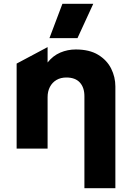

<svg xmlns="http://www.w3.org/2000/svg" viewBox="-20 -787 694 1017"><path d="M427.1 210V-277.5Q427.1 -323.6 402.8 -350.1Q378.5 -376.5 331.6 -376.5Q301.4 -376.5 279.1 -363.4Q256.8 -350.2 244.4 -326.6Q232.1 -303 232.1 -272.2V0H68.1V-450.2L232.1 -537.5V-456Q260.6 -492 299.4 -508.5Q338.2 -525 381.4 -525Q453.5 -525 499.9 -496.8Q546.4 -468.5 568.8 -423.7Q591.1 -378.9 591.1 -329V210ZM241.9 -585 310.6 -767H474.1L390.4 -585Z"/></svg>

Font: Geologica-Sharp
Style: Regular
Weight: 100
Designer: Sindre Bremnes, Frode Helland
Foundry: Monokrom Skriftforlag AS
Version: Version 1.010;gftools[0.9.28]